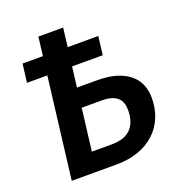

<svg xmlns="http://www.w3.org/2000/svg" viewBox="-130 -833 886 944"><g transform="rotate(-20 313.0 -361.0)"><path d="M332.5 -101Q367.5 -101 392.5 -110.2Q417.5 -119.5 433.5 -136.5Q449.5 -153.5 457.2 -178Q465 -202.5 465 -232.5Q465 -252.5 459.5 -269Q454 -285.5 441.5 -297Q429 -308.5 408.8 -314.8Q388.5 -321 359 -321H254.5L227.5 -101ZM372 -422Q431.5 -422 473.8 -408.5Q516 -395 543 -371.8Q570 -348.5 582.5 -317Q595 -285.5 595 -249.5Q595 -194 576 -148Q557 -102 521.2 -69Q485.5 -36 434.5 -18Q383.5 0 319.5 0H85.5L150 -528H43.5L55.5 -624.5H162L174 -722.5H303.5L291.5 -624.5H451.5L440 -528H279.5L266.5 -422Z"/></g></svg>

Font: Lato 2
Style: Bold Italic
Weight: 700
Italic angle: -7°
Designer: Lukasz Dziedzic with Adam Twardoch and Botio Nikoltchev
Foundry: tyPoland Lukasz Dziedzic
Version: Version 2.015; 2015-08-06; http://www.latofonts.com/